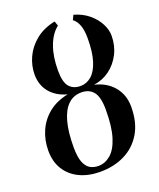

<svg xmlns="http://www.w3.org/2000/svg" viewBox="-151 -911 841 1015"><g transform="rotate(-20 269.0 -403.0)"><path d="M237 11Q172 11 122 -12.5Q72 -36 43.8 -80.5Q15.5 -125 15.5 -187.5Q15.5 -247 38 -298Q60.5 -349 104.5 -384.5Q148.5 -420 213.5 -433Q153.5 -449 119.2 -490Q85 -531 85 -591Q85 -640 106.5 -687Q128 -734 171.5 -769.5Q215 -805 280.5 -818.5L289.5 -792Q251 -762 229.8 -704.8Q208.5 -647.5 208.5 -568Q208.5 -503 230.8 -477Q253 -451 293.5 -451Q328 -451 355.2 -474.5Q382.5 -498 398.5 -547.8Q414.5 -597.5 414.5 -676.5Q414.5 -721 404 -749.2Q393.5 -777.5 373.5 -792L386 -818Q434.5 -804.5 468.5 -776Q502.5 -747.5 520.2 -713Q538 -678.5 538 -646.5Q538 -590.5 514.8 -544.5Q491.5 -498.5 451.8 -469Q412 -439.5 362 -433Q430 -417 468.5 -370.2Q507 -323.5 507 -257Q507 -169.5 471.8 -109.8Q436.5 -50 375.5 -19.5Q314.5 11 237 11ZM238 -21.5Q275.5 -21.5 307 -48.2Q338.5 -75 357 -133.5Q375.5 -192 375.5 -288Q375.5 -359 352 -388.5Q328.5 -418 284 -418Q240 -418 209.5 -388.8Q179 -359.5 163.2 -301.8Q147.5 -244 147.5 -159.5Q147.5 -105.5 159 -75.5Q170.5 -45.5 191 -33.5Q211.5 -21.5 238 -21.5Z"/></g></svg>

Font: Merriweather 120pt SemiBold
Style: Italic
Weight: 600
Italic angle: -7.8°
Version: Version 2.101